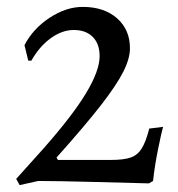

<svg xmlns="http://www.w3.org/2000/svg" viewBox="-20 -525 515 557"><path d="M269 -362Q269 -398 249 -418Q229 -438 194 -438Q160 -438 127 -414Q94 -390 71 -349H62L51 -394Q76 -442 124 -473.5Q172 -505 220 -505Q282 -505 319.5 -472Q357 -439 357 -385Q357 -355 337.5 -316.5Q318 -278 273 -220Q228 -162 144 -68L148 -61H301Q339 -61 359 -68Q379 -75 391 -94Q403 -113 413 -152L453 -157Q449 -143 439 -94.5Q429 -46 424 0L412 7Q374 6 259.5 3Q145 0 91 0L37 12L27 -6L106 -94Q190 -189 229.5 -254.5Q269 -320 269 -362Z"/></svg>

Font: Sahitya
Style: Regular
Weight: 400
Designer: Juan Pablo del Peral
Foundry: Juan Pablo del Peral (http://www.huertatipografica.com)
Version: Version 1.001;PS 001.000;hotconv 1.0.70;makeotf.lib2.5.58329